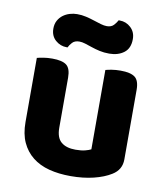

<svg xmlns="http://www.w3.org/2000/svg" viewBox="-82 -776 739 858"><g transform="rotate(10 288.0 -346.5)"><path d="M520 -100Q520 -53 479 -28Q447 -8 400 3.5Q353 15 296 15Q242 15 198 3.5Q154 -8 122.5 -33Q91 -58 73.5 -96Q56 -134 56 -188V-479Q67 -482 85 -485Q103 -488 125 -488Q170 -488 189.5 -473Q209 -458 209 -416V-189Q209 -144 232 -124.5Q255 -105 297 -105Q323 -105 340.5 -109.5Q358 -114 367 -119V-479Q377 -482 395 -485Q413 -488 435 -488Q480 -488 500 -473Q520 -458 520 -416ZM339 -673Q360 -673 371 -685.5Q382 -698 387 -708H392Q421 -708 442.5 -688Q464 -668 464 -636Q464 -594 437.5 -574Q411 -554 371 -554Q347 -554 327 -558.5Q307 -563 289.5 -569Q272 -575 257.5 -579.5Q243 -584 231 -584Q210 -584 199 -572Q188 -560 183 -549H179Q150 -549 128 -568.5Q106 -588 106 -621Q106 -642 114.5 -657.5Q123 -673 136.5 -683Q150 -693 166.5 -698Q183 -703 200 -703Q221 -703 240.5 -698.5Q260 -694 278 -688Q296 -682 311.5 -677.5Q327 -673 339 -673Z"/></g></svg>

Font: Baloo 2 Latin
Style: Bold
Weight: 400
Designer: Sarang Kulkarni and Ek Type
Foundry: Ek Type
Version: Version 1.001